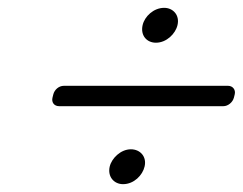

<svg xmlns="http://www.w3.org/2000/svg" viewBox="-20 -591 620 490"><path d="M577 -342 579 -350C582 -362 574 -372 562 -372H143C130 -372 119 -362 116 -350L114 -342C111 -330 118 -320 131 -320H550C562 -320 574 -330 577 -342ZM378 -482C405 -482 428 -505 433 -527C439 -552 422 -571 399 -571C372 -571 349 -549 344 -527C338 -501 354 -482 378 -482ZM294 -121C322 -121 344 -144 349 -166C355 -191 338 -210 314 -210C288 -210 265 -187 260 -166C254 -140 271 -121 294 -121Z"/></svg>

Font: DIN Rundschrift
Style: EngKursiv
Weight: 400
Width: 3
Version: Version 1.027